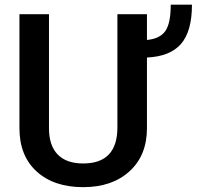

<svg xmlns="http://www.w3.org/2000/svg" viewBox="-20 -770 820 800"><path d="M592.3 -710.9H469.2V-239.3Q469.2 -88.9 326.7 -88.9Q256.3 -88.9 220.2 -126.5Q184.1 -164.1 184.1 -235.4V-710.9H61V-236.3Q61 -120.6 132.8 -55.4Q204.6 9.8 326.7 9.8Q447.3 9.8 519.8 -56.4Q592.3 -122.6 592.3 -235.8V-530.3Q688.5 -534.7 734.1 -586.9Q779.8 -639.2 779.8 -750.5H691.4Q691.4 -671.9 668.5 -640.1Q645.5 -608.4 592.3 -603.5Z"/></svg>

Font: FAU Chimera Medium
Style: Regular
Weight: 500
Version: Version 1.002;hotconv 1.0.117;makeotfexe 2.5.65602